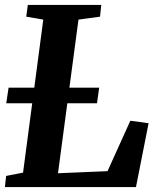

<svg xmlns="http://www.w3.org/2000/svg" viewBox="-20 -763 648 783"><path d="M0 0 5 -45.5 74 -59 156.5 -683 87 -695 93.5 -743H393L388 -695L300 -683L216.5 -56.5L418.5 -65L511.5 -270.5L586 -260.5L534.5 0ZM5.5 -342 15 -405.5H384.5L375.5 -342Z"/></svg>

Font: Merriweather 24pt
Style: Bold Italic
Weight: 700
Italic angle: -7.8°
Designer: Eben Sorkin
Foundry: Eben Sorkin
Version: Version 2.101